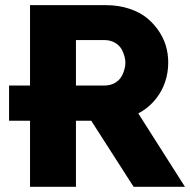

<svg xmlns="http://www.w3.org/2000/svg" viewBox="-20 -723 736 743"><path d="M15.1 -255.9V-392.1H96.2V-703.1H389.2Q439 -703.1 480.7 -689.2Q522.5 -675.3 550.8 -651.6Q579.1 -627.9 598.6 -596.7Q618.2 -565.4 625.7 -531Q633.3 -496.6 630.1 -460.2Q627 -423.8 613.5 -391.4Q600.1 -358.9 575 -330.6Q549.8 -302.2 515.1 -284.2L695.8 0H497.1L333 -255.9H273.9V0H96.2V-255.9ZM273.9 -392.1H384.8Q406.7 -392.1 424.1 -401.9Q441.4 -411.6 450.2 -427Q459 -442.4 463.1 -461.2Q467.3 -480 463.1 -498.8Q459 -517.6 450.2 -533Q441.4 -548.3 424.1 -558.1Q406.7 -567.9 384.8 -567.9H273.9Z"/></svg>

Font: LT Superior Black
Style: Regular
Weight: 900
Designer: Daniel Lyons
Foundry: LyonsType
Version: Version 2.005